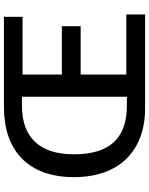

<svg xmlns="http://www.w3.org/2000/svg" viewBox="92 -868 776 1001"><g transform="rotate(-90 480.5 -368.0)"><path d="M416 0H905V-98H592V-336H844V-434H592V-639H893V-736H422C197 -736 57 -611 57 -371C57 -132 197 0 416 0ZM430 -95C263 -95 176 -182 176 -371C176 -556 269 -642 430 -642H476V-95Z"/></g></svg>

Font: Spoqa Han Sans Neo Medium
Style: Regular
Weight: 500
Designer: [Spoqa Han Sans Neo] Dong-huui Kim  Younghwa Kang  Yujin Lee  [Noto Sans] Ryoko NISHIZUKA  (kana & ideographs); Paul D. 
Foundry: Spoqa (http://www.spoqa-han-sans.com)
Version: Version 1.000